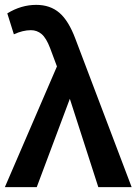

<svg xmlns="http://www.w3.org/2000/svg" viewBox="-25 -769 561 789"><path d="M181 -571Q165 -613 146 -629Q127 -645 102 -645Q69 -645 32 -628L5 -714Q62 -749 124 -749Q181 -749 219 -716.5Q257 -684 285 -609L516 0H379L262 -363L126 0H-5L209 -496Z"/></svg>

Font: Cantarell
Style: Bold
Weight: 700
Designer: Dave Crossland, Nikolaus Waxweiler, Florian Fecher, Jacques Le Bailly, Eben Sorkin, Alexei Vanyashin, Alexios Zavras, Em
Version: Version 0.303